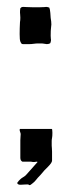

<svg xmlns="http://www.w3.org/2000/svg" viewBox="-20 -519 202 557"><path d="M39 -495Q39 -495 41 -497Q43 -499 47 -499Q50 -499 57 -498.5Q64 -498 73 -498H74H75H76H81H82H84H85H86H87H88H89H90H91H94H95H96H97Q107 -498 110 -498.5Q113 -499 114 -499Q117 -499 123 -497Q125 -493 126 -481.5Q127 -470 127 -467Q128 -462 128.5 -457Q129 -452 129 -448Q129 -444 128 -438Q127 -432 127 -415Q127 -409 127.5 -406.5Q128 -404 128 -403Q128 -400 126 -394Q122 -391 116 -391Q114 -391 109 -392Q104 -393 98 -393H91Q85 -393 78 -392Q71 -391 65 -391H47Q42 -391 41 -395Q39 -397 39 -399Q37 -403 37 -420Q37 -437 38 -455Q39 -460 39 -468Q39 -473 38.5 -476.5Q38 -480 38 -483Q38 -490 39 -495ZM69 17Q68 18 65 18Q64 18 63.5 17Q63 16 59 16Q54 16 48 16.5Q42 17 40 17Q33 17 31 14Q30 13 30 12Q30 10 33 8V7L34 6L35 5L36 4L37 3L38 2L39 1Q42 -2 48 -5.5Q54 -9 57 -13L89 -49Q88 -50 86 -50Q85 -50 83 -49.5Q81 -49 79 -49Q73 -49 70 -50H45Q39 -53 39 -61V-67V-68V-69V-70V-71V-112Q39 -117 39.5 -121.5Q40 -126 40 -130Q40 -132 38.5 -136Q37 -140 37 -142Q37 -144 38 -145H130Q132 -145 132 -134Q132 -123 131 -119Q130 -114 130 -110Q130 -106 130 -104V-98V-96Q130 -93 130.5 -89.5Q131 -86 131 -79V-53Q131 -47 119 -35L109 -25Q106 -22 103.5 -18.5Q101 -15 97 -11Q89 -3 84.5 3Q80 9 73 14Z"/></svg>

Font: Kirang Haerang sl
Style: Regular
Weight: 400
Version: Version 1.00